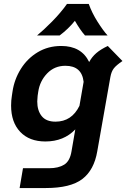

<svg xmlns="http://www.w3.org/2000/svg" viewBox="-20 -714 638 969"><path d="M598 -406Q567 -385 554.5 -369Q542 -353 537 -325L471 49Q455 144 395.5 189.5Q336 235 211 235H79L96 135H228Q275 135 304 117Q333 99 341 49L360 -61Q302 0 209 0Q128 0 82 -48.5Q36 -97 36 -181Q36 -207 40 -231L43 -251Q52 -313 85 -366Q118 -419 170.5 -450.5Q223 -482 289 -482Q391 -482 430 -401Q444 -427 466 -446Q488 -465 524 -482ZM381 -180 402 -301Q393 -382 310 -382Q255 -382 218 -343.5Q181 -305 173 -251L170 -231Q168 -211 168 -202Q168 -156 190.5 -128Q213 -100 260 -100Q342 -100 381 -180ZM318 -694H428Q444 -649 472.5 -604Q501 -559 523 -535H409Q385 -562 358 -609Q325 -568 281 -535H167Q199 -561 242.5 -605Q286 -649 318 -694Z"/></svg>

Font: KoHo
Style: Bold Italic
Weight: 700
Italic angle: -10°
Version: Version 1.000; ttfautohint (v1.6)